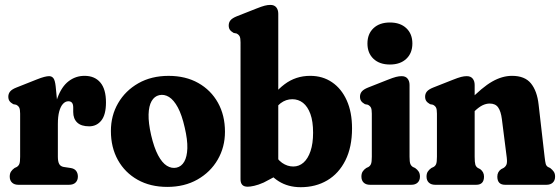

<svg xmlns="http://www.w3.org/2000/svg" viewBox="-20 -769 2332 799"><path d="M202.3 -243.4Q202.3 -315.9 219.4 -362.3Q236.5 -408.8 265.7 -431.1Q294.9 -453.4 331.7 -453.4Q374.2 -453.4 397.6 -425.6Q421 -397.9 421 -342.8Q421 -291.6 401.6 -267.5Q382.3 -243.3 351 -243.3Q317.9 -243.3 301.3 -259.1Q284.7 -274.9 284.7 -302.9V-321.6Q284.7 -335 279.6 -341.3Q274.6 -347.6 264.4 -347.6Q252.3 -347.6 242.3 -337Q232.3 -326.4 226.5 -305.4Q220.8 -284.4 220.8 -252.9ZM211.6 -410.5 220.8 -316.4V-116.8Q220.8 -96.9 226.3 -86.7Q231.8 -76.5 245.2 -74.2L274.5 -69.8Q289.9 -67.3 297 -57.6Q304.1 -47.9 304.1 -34.2Q304.1 -18.9 294.6 -9.4Q285.2 0 266.9 0H56.5Q39.8 0 30.2 -9Q20.5 -18.1 20.5 -34.2Q20.5 -46.7 25.6 -54.7Q30.7 -62.8 40.5 -69.8L49.8 -74.2Q57.2 -78.7 60.5 -86.8Q63.8 -94.9 63.8 -116.8V-296.1Q63.8 -314 60 -321.4Q56.1 -328.7 47.2 -333.1L35.1 -335.5Q23.9 -341.9 19.3 -348.9Q14.6 -355.9 14.6 -366.7Q14.6 -379.1 22.2 -388.3Q29.8 -397.5 48.2 -404.7L132.9 -438.3Q151.4 -445.7 163.8 -448.9Q176.3 -452.1 184.3 -452.1Q195.8 -452.1 202.3 -443.5Q208.8 -435 211.6 -410.5Z M681.7 -453.3Q752.5 -453.3 805.1 -423.6Q857.8 -393.9 887 -341.5Q916.2 -289.2 916.2 -220.6Q916.2 -156.8 886 -104.7Q855.8 -52.6 801.7 -21.9Q747.7 8.8 676 8.8Q605.6 8.8 552.7 -20.9Q499.9 -50.6 470.7 -103Q441.5 -155.4 441.5 -223.9Q441.5 -288.2 471.7 -340Q501.9 -391.9 555.9 -422.6Q610 -453.3 681.7 -453.3ZM715.1 -71.5Q735.1 -76.1 746.8 -96.3Q758.4 -116.5 759.6 -151.8Q760.7 -187.2 748.8 -237.8Q737 -290.4 720.2 -321.7Q703.3 -353 683.4 -365.4Q663.4 -377.7 642.6 -373Q622.6 -368.5 610.9 -348.3Q599.3 -328.1 598.3 -292.7Q597.4 -257.3 608.9 -206.7Q621.1 -154.5 637.8 -123Q654.5 -91.5 674.4 -79.2Q694.4 -66.9 715.1 -71.5Z M1138 -711.8V-41.5L1077.4 -9.4Q1054.5 0.7 1037.7 4.3Q1020.9 8 1010.8 8Q995.3 8 988.1 0.1Q980.9 -7.8 980.9 -22.8L981 -592.6Q981 -610.5 977.2 -617.9Q973.3 -625.2 964.4 -629.6L952.3 -632Q941.1 -638.4 936.4 -645.4Q931.8 -652.4 931.8 -663.2Q931.8 -675.6 939.2 -684.6Q946.6 -693.6 965.4 -701.2L1046.5 -733.2Q1069 -742.2 1081.6 -745.4Q1094.3 -748.6 1105.1 -748.6Q1121.4 -748.6 1129.7 -738.4Q1138 -728.3 1138 -711.8ZM1108.9 -286.4 1082 -321.5Q1117.6 -383.3 1164.1 -418.3Q1210.6 -453.4 1270.9 -453.4Q1322.7 -453.4 1361.8 -426.7Q1401 -400.1 1423 -351.1Q1445 -302.2 1445 -235Q1445 -156.8 1417.5 -101.9Q1390.1 -47 1342 -18.5Q1294 10 1231.3 10Q1179.1 10 1139.7 -14.7Q1100.4 -39.4 1072.8 -86.8L1114.9 -141.5Q1132 -106.7 1153.8 -91.4Q1175.7 -76.1 1200.5 -76.1Q1224.4 -76.1 1243 -92.3Q1261.5 -108.6 1272.2 -140.1Q1282.9 -171.6 1282.9 -216.7Q1282.9 -264 1271.7 -294.8Q1260.4 -325.6 1241.1 -340.9Q1221.7 -356.1 1196.4 -356.1Q1169.5 -356.1 1147.4 -339.2Q1125.3 -322.2 1108.9 -286.4Z M1684.3 -415.3V-116.8Q1684.3 -95.3 1687.6 -87Q1690.9 -78.7 1698.3 -74.2L1707.6 -69.8Q1717 -63.2 1722.3 -54.9Q1727.6 -46.7 1727.6 -34.2Q1727.6 -18.1 1717.9 -9Q1708.3 0 1691.6 0H1520Q1502.9 0 1493.5 -9Q1484 -18.1 1484 -34.2Q1484 -46.7 1489.1 -54.9Q1494.2 -63.2 1504 -69.8L1513.3 -74.2Q1520.7 -78.7 1524 -87Q1527.3 -95.3 1527.3 -116.8V-296.1Q1527.3 -314 1523.5 -321.4Q1519.6 -328.7 1510.7 -333.1L1498.6 -335.5Q1487.4 -341.9 1482.8 -348.9Q1478.1 -355.9 1478.1 -366.7Q1478.1 -379.1 1485.5 -388.1Q1492.9 -397.1 1511.7 -404.7L1592.8 -436.7Q1615.3 -445.7 1627.9 -448.9Q1640.6 -452.1 1651.4 -452.1Q1667.7 -452.1 1676 -441.9Q1684.3 -431.8 1684.3 -415.3ZM1602.6 -500.5Q1559.4 -500.5 1534.2 -524.3Q1509.1 -548 1509.1 -587.9Q1509.1 -627.9 1534.2 -651.6Q1559.4 -675.4 1602.6 -675.4Q1645.8 -675.4 1670.9 -651.7Q1696.1 -628 1696.1 -588Q1696.1 -548 1670.9 -524.3Q1645.8 -500.5 1602.6 -500.5Z M1955.3 -415.3V-116.8Q1955.3 -93.7 1958 -84.4Q1960.7 -75.1 1968.5 -70.2L1978.6 -65Q1994.2 -53 1994.2 -34.2Q1994.2 0 1961.8 0H1791Q1774.3 0 1764.7 -9Q1755 -18.1 1755 -34.2Q1755 -46.7 1760.1 -54.7Q1765.2 -62.8 1775 -69.8L1784.3 -74.2Q1791.7 -78.3 1795 -86.6Q1798.3 -94.9 1798.3 -116.8V-296.1Q1798.3 -314 1794.5 -321.4Q1790.6 -328.7 1781.7 -333.1L1769.6 -335.5Q1758.4 -341.9 1753.8 -348.9Q1749.1 -355.9 1749.1 -366.7Q1749.1 -379.1 1756.5 -388.1Q1763.9 -397.1 1782.7 -404.7L1863.8 -436.7Q1886.3 -445.7 1898.9 -448.9Q1911.6 -452.1 1922.4 -452.1Q1938.7 -452.1 1947 -441.9Q1955.3 -431.8 1955.3 -415.3ZM1940.7 -292.8 1911.4 -328.2 1931.2 -348.6Q1986.4 -405.8 2028.2 -429.6Q2070 -453.4 2110.7 -453.4Q2164.2 -453.4 2189.7 -421.7Q2215.2 -390.1 2221.4 -333.8L2246.3 -116.8Q2248.7 -95.3 2251 -87Q2253.3 -78.7 2260.3 -74.2L2269.6 -69.8Q2279 -62.4 2284.5 -54.5Q2290 -46.7 2290 -34.2Q2290 -18.1 2280.3 -9Q2270.7 0 2254 0H2082Q2049.6 0 2049.6 -34.2Q2049.6 -53.8 2065.6 -65L2075.7 -70.2Q2083.5 -75.1 2087.4 -83.6Q2091.3 -92.1 2088.9 -112.8L2068.5 -273.5Q2064.4 -305.9 2053 -322Q2041.7 -338.1 2017.9 -338.1Q2003.2 -338.1 1988.1 -330.9Q1973.1 -323.6 1955.8 -307.1Z"/></svg>

Font: Fraunces 144pt S100 Black
Style: Regular
Weight: 900
Version: Version 1.000